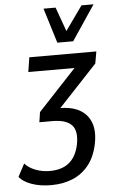

<svg xmlns="http://www.w3.org/2000/svg" viewBox="-94 -782 610 1013"><g transform="rotate(-5 210.5 -275.5)"><path d="M136 190Q77 190 32.5 174Q-12 158 -33 132L3 64Q23 87 58.5 101Q94 115 134 115Q200 115 238 83Q276 51 289 -11Q303 -82 273.5 -114Q244 -146 171 -146H102L110 -199L336 -441L333 -415H67L79 -492H434L423 -429L202 -193L181 -211H214Q280 -211 322 -187Q364 -163 380.5 -117Q397 -71 383 -4Q369 62 334.5 105Q300 148 249.5 169Q199 190 136 190ZM233 -556 176 -741H240L286 -613L377 -741H441L317 -556Z"/></g></svg>

Font: Nunito Sans 10pt Condensed SemiBold
Style: Italic
Weight: 600
Width: 3
Italic angle: -9°
Designer: Vernon Adams
Foundry: Vernon Adams
Version: Version 3.101;gftools[0.9.27]